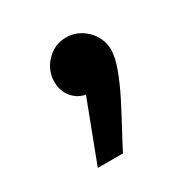

<svg xmlns="http://www.w3.org/2000/svg" viewBox="-83 -204 415 429"><g transform="rotate(-30 125.0 11.0)"><path d="M54 155 113 0Q92 -4 79 -20.5Q66 -37 66 -60Q66 -89 87 -111Q108 -133 138 -133Q167 -133 189 -112Q211 -91 212 -60Q212 -40 201.5 -11.5Q191 17 175.5 47.5Q160 78 144.5 106.5Q129 135 119 155Z"/></g></svg>

Font: Noto Sans Arabic UI Cn Md
Style: Regular
Weight: 500
Width: 3
Designer: Monotype Design Team, Nadine Chahine and Nizar Qandah
Foundry: Monotype Imaging Inc.
Version: Version 2.010; ttfautohint (v1.8.4.7-5d5b)